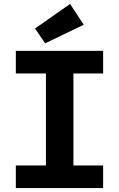

<svg xmlns="http://www.w3.org/2000/svg" viewBox="-20 -950 600 970"><path d="M60 0V-114H212V-579H60V-693H501V-579H351V-114H501V0ZM208 -731 157 -806 334 -930 403 -825Z"/></svg>

Font: Ubuntu Sans Mono
Style: Bold
Weight: 700
Monospace: yes
Designer: Dalton Maag Ltd
Foundry: Dalton Maag Ltd
Version: Version 1.006